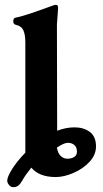

<svg xmlns="http://www.w3.org/2000/svg" viewBox="-20 -725 426 796"><path d="M10 24Q10 8 30.5 -24.5Q51 -57 85 -92V-550Q85 -581 77 -599Q69 -617 46 -622Q35 -624 35 -637Q35 -650 45 -652Q71 -657 109 -670Q147 -683 177 -694L199 -702Q207 -705 211 -705Q221 -705 221 -693Q221 -685 219 -664Q217 -643 216 -624L217 -183Q253 -197 289 -197Q327 -197 352.5 -178Q378 -159 378 -118Q378 -83 351 -54Q324 -25 284.5 -8Q245 9 211 9Q142 9 110 -30Q84 2 74 21Q65 37 56.5 44Q48 51 34 51Q25 51 17.5 42Q10 33 10 24ZM299 -96Q299 -115 288 -124Q277 -133 262 -133Q245 -133 216 -113Q220 -89 232 -78Q244 -67 259 -67Q277 -67 288 -74.5Q299 -82 299 -96Z"/></svg>

Font: EB Garamond
Style: Bold
Weight: 700
Designer: Georg Duffner and Octavio Pardo
Foundry: Georg Duffner
Version: Version 1.000; ttfautohint (v1.6)